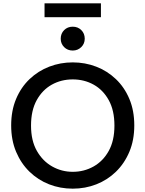

<svg xmlns="http://www.w3.org/2000/svg" viewBox="-20 -1121 872 1151"><path d="M416 10Q341 10 274.5 -16Q208 -42 157 -91.5Q106 -141 76.5 -211Q47 -281 47 -369Q47 -458 76.5 -528Q106 -598 157.5 -647Q209 -696 275.5 -721.5Q342 -747 416 -747Q490 -747 556.5 -721.5Q623 -696 674.5 -647Q726 -598 755.5 -528Q785 -458 785 -369Q785 -281 755.5 -211Q726 -141 675 -91.5Q624 -42 557.5 -16Q491 10 416 10ZM416 -91Q484 -91 541 -123Q598 -155 632 -216.5Q666 -278 666 -368Q666 -459 632 -520.5Q598 -582 541.5 -613.5Q485 -645 416 -645Q347 -645 290.5 -613.5Q234 -582 200 -520.5Q166 -459 166 -368Q166 -278 201 -216.5Q236 -155 293 -123Q350 -91 416 -91ZM416 -818Q385 -818 364.5 -838.5Q344 -859 344 -889Q344 -920 364.5 -940.5Q385 -961 416 -961Q447 -961 467.5 -940.5Q488 -920 488 -889Q488 -859 467 -838.5Q446 -818 416 -818ZM247 -1018V-1101H585V-1018Z"/></svg>

Font: Alata
Style: Regular
Weight: 400
Designer: Spyros Zevelakis, Eben Sorkin
Foundry: Spyros Zevelakis
Version: Version 1.005; ttfautohint (v1.8.4.7-5d5b)